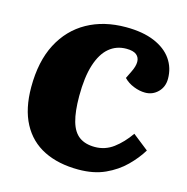

<svg xmlns="http://www.w3.org/2000/svg" viewBox="-107 -819 913 935"><g transform="rotate(15 349.5 -351.0)"><path d="M496 -514Q511 -544 511 -566.5Q511 -589 495 -602Q479 -615 444 -615Q394 -615 357.5 -584.5Q321 -554 301 -491.5Q281 -429 281 -333Q281 -255 295 -206Q309 -157 339.5 -135Q370 -113 418 -113Q470 -113 511.5 -144Q553 -175 588 -225L668 -162Q642 -119 601 -78.5Q560 -38 503 -12Q446 14 369 14Q268 14 195 -22.5Q122 -59 83 -132.5Q44 -206 44 -315Q44 -445 90.5 -534Q137 -623 220.5 -669.5Q304 -716 415 -716Q500 -716 558.5 -691.5Q617 -667 647 -624Q677 -581 677 -526Q677 -485 650.5 -458.5Q624 -432 586 -432Q558 -432 528 -444Q498 -456 478 -477Z"/></g></svg>

Font: Literata Black
Style: Italic
Weight: 900
Italic angle: -2°
Designer: Latin by Veronika Burian and Jose Scaglione. Greek by Irene Vlachou. Cyrillic by Vera Evstafieva
Foundry: TypeTogether
Version: Version 3.002